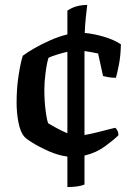

<svg xmlns="http://www.w3.org/2000/svg" viewBox="-20 -634 524 775"><path d="M252 121V-2Q214 -7 176 -24Q138 -41 110 -58.5Q82 -76 76 -85Q62 -102 54.5 -140Q47 -178 47 -220Q47 -278 55 -329.5Q63 -381 72 -409Q89 -422 118.5 -439Q148 -456 183 -471.5Q218 -487 252 -495V-591Q285 -614 332 -614Q329 -590 326 -559.5Q323 -529 322 -501Q358 -498 400 -485.5Q442 -473 468 -455Q467 -408 460 -373Q453 -338 448 -320Q431 -320 417 -322.5Q403 -325 396 -327L376 -418Q367 -420 351.5 -423Q336 -426 321 -428V-89Q344 -93 370.5 -99.5Q397 -106 418 -111.5Q439 -117 446 -118Q450 -114 454 -106.5Q458 -99 458 -88Q440 -70 404 -43.5Q368 -17 321 -6V111Q296 121 252 121ZM175 -136Q180 -133 204 -119.5Q228 -106 252 -96V-425Q231 -420 210 -413.5Q189 -407 176 -401Q169 -380 164 -341Q159 -302 159 -273Q159 -225 164.5 -184.5Q170 -144 175 -136Z"/></svg>

Font: Texturina SemiBold
Style: Regular
Weight: 600
Designer: Guillermo Torres Carreño
Foundry: Omnibus-Type
Version: Version 1.002; ttfautohint (v1.8.3)